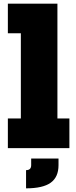

<svg xmlns="http://www.w3.org/2000/svg" viewBox="-20 -810 418 1050"><path d="M294 -162H359.5V0H23V-162H94V-628H23V-790H294ZM150.5 57H300V93Q300 158.5 257.2 189.2Q214.5 220 122.5 220V120.5Q136.5 120.5 143.5 113.8Q150.5 107 150.5 93Z"/></svg>

Font: Hepta Slab ExtraBold
Style: Regular
Weight: 800
Designer: Michael LaGattuta
Foundry: Michael LaGattuta
Version: Version 1.102